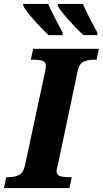

<svg xmlns="http://www.w3.org/2000/svg" viewBox="-42 -964 527 984"><path d="M-10 -56H2Q35 -56 56 -67.5Q77 -79 85 -112L188 -592Q193 -615 193 -627Q193 -646 177 -652Q161 -658 128 -658H116L128 -714H465L453 -658H441Q405 -658 384 -646.5Q363 -635 356 -600L256 -126Q254 -119 251 -106.5Q248 -94 248 -87Q248 -68 264.5 -62Q281 -56 314 -56H326L314 0H-22ZM77 -934V-944H205Q222 -902 279 -797V-784H207Q174 -814 132 -861.5Q90 -909 77 -934ZM254 -934V-944H383Q400 -901 457 -797V-784H386Q353 -813 310.5 -861Q268 -909 254 -934Z"/></svg>

Font: Noto Serif NarrowExtraBold
Style: Italic
Weight: 800
Width: 4
Italic angle: -12°
Designer: Monotype Design Team
Foundry: Monotype Imaging Inc.
Version: Version 1.001